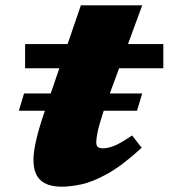

<svg xmlns="http://www.w3.org/2000/svg" viewBox="-20 -688 635 723"><path d="M51 -271 70.5 -336H171L203.5 -431H74.5V-522H234.5L284.5 -668H515.5L462 -522H595V-431H428.5L393.5 -336H515.5L496 -271H370.5Q352 -214 347.2 -189.2Q342.5 -164.5 342.5 -153.5Q342.5 -138 349.2 -133.8Q356 -129.5 369 -129.5Q383.5 -129.5 406 -137.2Q428.5 -145 477.5 -178L513.5 -131.5Q441 -65 385.2 -34Q329.5 -3 287.2 6Q245 15 212.5 15Q159.5 15 132.8 -9.2Q106 -33.5 106 -87Q106 -145.5 147.5 -266.5L149 -271Z"/></svg>

Font: Newsreader Caption ExtraBold
Style: Italic
Weight: 800
Italic angle: -17°
Designer: Hugues Gentile
Foundry: Production Type
Version: Version 1.001